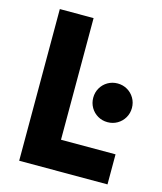

<svg xmlns="http://www.w3.org/2000/svg" viewBox="-109 -800 742 880"><g transform="rotate(15 262.5 -360.0)"><path d="M65.4 -719.7H225.6V-142.6H484.4V0H65.4ZM318.4 -367.2Q318.4 -392.6 330.6 -413.6Q342.8 -434.6 363.8 -446.8Q384.8 -459 410.2 -459Q435.5 -459 456.5 -446.8Q477.5 -434.6 489.7 -413.6Q502 -392.6 502 -367.2Q502 -341.8 489.7 -320.8Q477.5 -299.8 456.5 -287.6Q435.5 -275.4 410.2 -275.4Q384.8 -275.4 363.8 -287.6Q342.8 -299.8 330.6 -320.8Q318.4 -341.8 318.4 -367.2Z"/></g></svg>

Font: Reddit Sans Vanilla ExtraBold
Style: Regular
Weight: 800
Designer: Stephen Hutchings
Foundry: Reddit
Version: Version 1.013